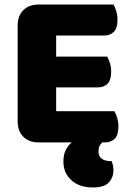

<svg xmlns="http://www.w3.org/2000/svg" viewBox="-20 -626 581 848"><path d="M151 3Q108 3 83 -22Q58 -47 58 -90V-513Q58 -556 83 -581Q108 -606 151 -606H481Q488 -595 493.5 -577Q499 -559 499 -539Q499 -501 482.5 -485Q466 -469 439 -469H228V-376H453Q460 -365 465.5 -347.5Q471 -330 471 -310Q471 -272 455 -256Q439 -240 412 -240H228V-135H485Q492 -124 497.5 -106Q503 -88 503 -68Q503 -30 487.5 -14Q472 2 446 3H431Q424 11 419.5 19.5Q415 28 415 43Q415 86 474 86Q477 95 479 105Q481 115 481 128Q481 157 461 179.5Q441 202 389 202Q362 202 338.5 194.5Q315 187 297.5 172Q280 157 270 136Q260 115 260 88Q260 55 271.5 34.5Q283 14 297 3Z"/></svg>

Font: Baloo Tammudu
Style: Regular
Weight: 400
Designer: Omkar Shende and Ek Type
Foundry: Ek Type
Version: Version 1.443;PS 1.000;hotconv 16.6.51;makeotf.lib2.5.65220;